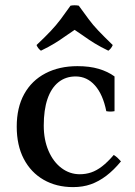

<svg xmlns="http://www.w3.org/2000/svg" viewBox="-20 -712 524 746"><path d="M264 15Q199 15 149.5 -13.5Q100 -42 72.5 -94.5Q45 -147 45 -220Q45 -294 74 -346.5Q103 -399 156.5 -427Q210 -455 281 -455Q328 -455 363.5 -444.5Q399 -434 425 -415V-280Q409 -277 393 -280Q380 -345 349 -380Q318 -415 274 -415Q235 -415 207 -392.5Q179 -370 164.5 -327.5Q150 -285 150 -224Q150 -169 168.5 -126Q187 -83 219 -59Q251 -35 290 -35Q313 -35 334 -42Q355 -49 376.5 -65.5Q398 -82 422 -110Q430 -105 436.5 -99Q443 -93 450 -85Q422 -51 393 -29Q364 -7 333 4Q302 15 264 15ZM401 -515Q370 -530 348 -543.5Q326 -557 308 -570Q290 -583 270 -596Q250 -583 232 -570Q214 -557 192 -543.5Q170 -530 139 -515Q127 -524 122 -537Q157 -570 178 -592.5Q199 -615 216 -637.5Q233 -660 254 -690Q270 -693 286 -690Q308 -660 324.5 -637.5Q341 -615 362.5 -592.5Q384 -570 418 -537Q413 -524 401 -515Z"/></svg>

Font: Poltawski Nowy
Style: Regular
Weight: 400
Designer: Adam Pótawski, Mateusz Machalski, Borys Kosmynka, Ania Wieluska
Foundry: Capitalics.wtf
Version: Version 1.001;gftools[0.9.25]